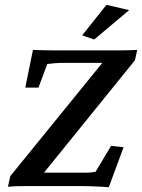

<svg xmlns="http://www.w3.org/2000/svg" viewBox="-20 -786 600 811"><path d="M439.5 4.9Q418 2.9 383.8 1.5Q349.6 0 324.2 0H88.9Q70.3 0 51.8 0.5Q33.2 1 13.7 2.9L23.4 -42L442.4 -557.6L436.5 -520.5H253.9Q228.5 -520.5 211.9 -519Q195.3 -517.6 179.7 -515.6L142.6 -416H86.9L119.1 -575.2Q142.6 -574.2 166.5 -573.7Q190.4 -573.2 209 -573.2H483.4Q502.9 -573.2 522 -573.7Q541 -574.2 559.6 -575.2L549.8 -531.2L135.7 -19.5L142.6 -56.6H342.8Q353.5 -56.6 363.8 -57.6Q374 -58.6 383.8 -60.5L449.2 -169.9L502 -164.1ZM377.9 -619.1 327.1 -636.7 429.7 -765.6 525.4 -743.2Z"/></svg>

Font: Crimson Pro SemiBold
Style: Italic
Weight: 600
Italic angle: -12°
Designer: Jacques Le Bailly
Foundry: Baron von Fonthausen
Version: Version 1.003